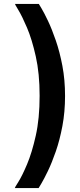

<svg xmlns="http://www.w3.org/2000/svg" viewBox="-20 -795 405 974"><path d="M176 159H55Q54 158 73 128Q92 98 117 39Q142 -20 161.5 -107Q181 -194 181 -309Q181 -422 161.5 -509Q142 -596 117 -654.5Q92 -713 73.5 -743.5Q55 -774 56 -775H177Q177 -775 190.5 -752.5Q204 -730 223.5 -689Q243 -648 263 -590Q283 -532 296.5 -461Q310 -390 310 -308Q310 -227 296.5 -155.5Q283 -84 263 -26.5Q243 31 223 72.5Q203 114 189.5 136.5Q176 159 176 159Z"/></svg>

Font: Inclusive Sans SemiBold
Style: Regular
Weight: 600
Designer: Olivia King
Foundry: Olivia King
Version: Version 2.004